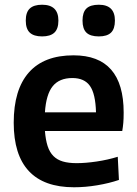

<svg xmlns="http://www.w3.org/2000/svg" viewBox="-20 -783 580 812"><path d="M158 -629Q123 -629 106 -645Q89 -661 89 -696Q89 -731 106 -747Q123 -763 158 -763Q227 -763 227 -696Q227 -661 210 -645Q193 -629 158 -629ZM398 -629Q362 -629 345.5 -645Q329 -661 329 -696Q329 -731 345.5 -747Q362 -763 398 -763Q466 -763 466 -696Q466 -661 449.5 -645Q433 -629 398 -629ZM293 9Q166 9 102 -59.5Q38 -128 38 -264Q38 -404 102 -476.5Q166 -549 291 -549Q503 -549 503 -307Q503 -281 501.5 -263.5Q500 -246 497 -229H170Q173 -191 181.5 -165Q190 -139 206 -123Q222 -107 246 -100Q270 -93 304 -93Q342 -93 389 -100Q436 -107 478 -120L483 -22Q442 -8 391.5 0.5Q341 9 293 9ZM286 -453Q231 -453 203 -418.5Q175 -384 170 -308H386Q384 -386 360.5 -419.5Q337 -453 286 -453Z"/></svg>

Font: Encode Sans Narrow
Style: SemiBold
Weight: 600
Designer: Pablo Impallari, Andres Torresi
Foundry: Pablo Impallari, Andres Torresi
Version: Version 1.000; ttfautohint (v1.00) -l 8 -r 50 -G 200 -x 14 -